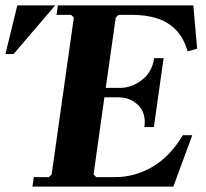

<svg xmlns="http://www.w3.org/2000/svg" viewBox="-123 -690 762 710"><path d="M553 -190H588L518 0H-3L2 -35H58L68 -45L150 -625L140 -635H86L91 -670H592L606 -510L571 -500Q555 -553 525 -582Q495 -611 455 -623Q415 -635 367 -635H315L305 -625L268 -365H321Q364 -365 402 -394.5Q440 -424 447 -475H482L446 -220H411Q418 -271 388.5 -300.5Q359 -330 316 -330H263L223 -45L233 -35H303Q375 -35 440.5 -73Q506 -111 553 -190ZM81 -670 -73 -490H-103L-59 -670Z"/></svg>

Font: Brygada 1918
Style: Bold Italic
Weight: 700
Italic angle: -8°
Designer: Mateusz Machalski | Borys Kosmynka | Przemek Hoffer
Foundry: NIEPODLEGLA 2018
Version: Version 3.006